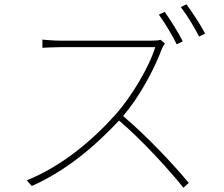

<svg xmlns="http://www.w3.org/2000/svg" viewBox="-20 -851 1040 892"><path d="M745 -796 718 -783C745 -746 782 -685 801 -645L829 -659C807 -703 770 -761 745 -796ZM846 -831 820 -818C849 -781 882 -726 905 -681L933 -695C913 -734 873 -795 846 -831ZM746 -649 726 -666C715 -663 701 -662 680 -662C649 -662 287 -662 261 -662C229 -662 177 -667 177 -667V-629C177 -629 231 -632 261 -632C287 -632 671 -632 701 -632C673 -537 588 -399 518 -320C406 -195 265 -78 104 -13L128 13C288 -58 422 -172 533 -291C641 -199 763 -65 832 21L857 -1C786 -87 665 -216 552 -312C626 -398 697 -529 732 -624C734 -630 742 -644 746 -649Z"/></svg>

Font: Harano Aji Gothic CN ExtraLight
Style: Regular
Weight: 250
Foundry: Masamichi Hosoda
Version: HaranoAjiGothicCN-ExtraLight version 20230610;ttx 4.39.4